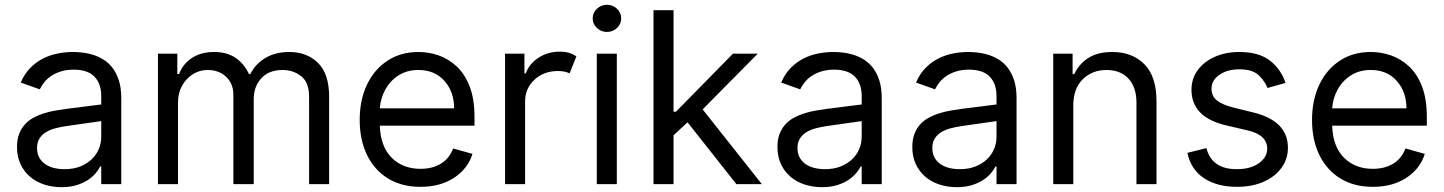

<svg xmlns="http://www.w3.org/2000/svg" viewBox="-20 -770 6039 803"><path d="M237.2 12.8Q198.5 12.8 164.4 1.6Q130.3 -9.6 105.3 -31.1Q80.3 -52.6 65.7 -83.8Q51.1 -115.1 51.1 -154.8Q51.1 -186.1 59.8 -209.2Q68.5 -232.2 83.6 -249.1Q98.7 -266 119.1 -277.2Q139.6 -288.4 163 -295.8Q186.4 -303.3 212 -307.7Q237.6 -312.1 262.8 -315.3L403.4 -333.1V-367.9Q403.4 -420.5 374.8 -449.6Q346.2 -478.7 288.4 -478.7Q258.5 -478.7 235.1 -471.4Q211.6 -464.1 194.2 -452.4Q176.8 -440.7 165.1 -426Q153.4 -411.2 146.3 -396.3L66.8 -424.7Q82.7 -462 107.4 -486.7Q132.1 -511.4 161.4 -525.9Q190.7 -540.5 222.7 -546.5Q254.6 -552.6 285.5 -552.6Q302.9 -552.6 324.6 -550.2Q346.2 -547.9 368.6 -541Q391 -534.1 412.5 -521Q433.9 -507.8 450.5 -486.3Q467 -464.8 477.1 -433.8Q487.2 -402.7 487.2 -359.4V0H403.4V-73.9H399.1Q392.8 -60.7 380 -45.5Q367.2 -30.2 347.5 -17.2Q327.8 -4.3 300.4 4.3Q273.1 12.8 237.2 12.8ZM250 -62.5Q287.3 -62.5 315.9 -74Q344.5 -85.6 364 -104.4Q383.5 -123.2 393.5 -147.5Q403.4 -171.9 403.4 -197.4V-263.5L258.5 -242.9Q234 -239.3 211.6 -233.5Q189.3 -227.6 172.2 -217.2Q155.2 -206.7 145.1 -190.7Q134.9 -174.7 134.9 -150.6Q134.9 -128.9 143.5 -112.4Q152 -95.9 167.4 -84.7Q182.9 -73.5 204 -68Q225.1 -62.5 250 -62.5Z M1356.5 0H1272.7V-365.1Q1272.7 -425.4 1239.7 -451.3Q1206.7 -477.3 1161.9 -477.3Q1104.4 -477.3 1072.8 -442.6Q1041.2 -408 1041.2 -355.1V0H956V-373.6Q956 -420.1 925.8 -448.7Q895.6 -477.3 848 -477.3Q815.3 -477.3 787.1 -459.9Q758.9 -442.5 741.7 -411.8Q724.4 -381 724.4 -340.9V0H640.6V-545.5H721.6V-460.2H728.7Q745.7 -503.9 783.7 -528.2Q821.7 -552.6 875 -552.6Q929 -552.6 965 -528.2Q1001.1 -503.9 1021.3 -460.2H1027Q1047.9 -502.5 1089.8 -527.5Q1131.7 -552.6 1190.3 -552.6Q1263.5 -552.6 1310 -506.9Q1356.5 -461.3 1356.5 -365.1Z M1738.6 11.4Q1659.8 11.4 1602.8 -23.6Q1545.8 -58.6 1515.1 -121.6Q1484.4 -184.7 1484.4 -268.5Q1484.4 -352.3 1515.1 -416.4Q1545.8 -480.5 1601 -516.5Q1656.2 -552.6 1730.1 -552.6Q1772.7 -552.6 1814.3 -538.4Q1855.8 -524.1 1889.9 -492.4Q1924 -460.6 1944.2 -408.4Q1964.5 -356.2 1964.5 -279.8V-244.3H1568.5Q1571.4 -157 1618.1 -110.4Q1664.8 -63.9 1738.6 -63.9Q1788 -63.9 1823.5 -85.2Q1859 -106.5 1875 -149.1L1956 -126.4Q1936.8 -64.6 1879.3 -26.6Q1821.7 11.4 1738.6 11.4ZM1879.3 -316.8Q1879.3 -386 1838.8 -431.6Q1798.3 -477.3 1730.1 -477.3Q1682.2 -477.3 1647 -454.9Q1611.9 -432.5 1591.6 -395.8Q1571.4 -359 1568.5 -316.8Z M2176.1 0H2092.3V-545.5H2173.3V-463.1H2179Q2193.5 -503.6 2232.6 -528.8Q2271.7 -554 2321 -554Q2343.8 -554 2360.8 -548.7Q2377.8 -543.3 2390.6 -534.1L2362.2 -463.1Q2353.3 -467.7 2341.4 -470.3Q2329.5 -473 2313.9 -473Q2254.3 -473 2215.2 -436.6Q2176.1 -400.2 2176.1 -345.2Z M2518.5 -636.4Q2494 -636.4 2476.4 -653.1Q2458.8 -669.7 2458.8 -693.2Q2458.8 -716.6 2476.4 -733.3Q2494 -750 2518.5 -750Q2543 -750 2560.5 -733.3Q2578.1 -716.6 2578.1 -693.2Q2578.1 -669.7 2560.5 -653.1Q2543 -636.4 2518.5 -636.4ZM2559.7 0H2475.9V-545.5H2559.7Z M3166.2 0H3059.7L2855.5 -258.5L2796.9 -204.2V0H2713.1V-727.3H2796.9V-302.6H2806.8L3045.5 -545.5H3149.1L2918.7 -312.5Z M3417.6 12.8Q3378.9 12.8 3344.8 1.6Q3310.7 -9.6 3285.7 -31.1Q3260.7 -52.6 3246.1 -83.8Q3231.5 -115.1 3231.5 -154.8Q3231.5 -186.1 3240.2 -209.2Q3248.9 -232.2 3264 -249.1Q3279.1 -266 3299.5 -277.2Q3320 -288.4 3343.4 -295.8Q3366.8 -303.3 3392.4 -307.7Q3418 -312.1 3443.2 -315.3L3583.8 -333.1V-367.9Q3583.8 -420.5 3555.2 -449.6Q3526.6 -478.7 3468.7 -478.7Q3438.9 -478.7 3415.5 -471.4Q3392 -464.1 3374.6 -452.4Q3357.2 -440.7 3345.5 -426Q3333.8 -411.2 3326.7 -396.3L3247.2 -424.7Q3263.1 -462 3287.8 -486.7Q3312.5 -511.4 3341.8 -525.9Q3371.1 -540.5 3403.1 -546.5Q3435 -552.6 3465.9 -552.6Q3483.3 -552.6 3505 -550.2Q3526.6 -547.9 3549 -541Q3571.4 -534.1 3592.9 -521Q3614.3 -507.8 3630.9 -486.3Q3647.4 -464.8 3657.5 -433.8Q3667.6 -402.7 3667.6 -359.4V0H3583.8V-73.9H3579.5Q3573.2 -60.7 3560.4 -45.5Q3547.6 -30.2 3527.9 -17.2Q3508.2 -4.3 3480.8 4.3Q3453.5 12.8 3417.6 12.8ZM3430.4 -62.5Q3467.7 -62.5 3496.3 -74Q3524.9 -85.6 3544.4 -104.4Q3563.9 -123.2 3573.9 -147.5Q3583.8 -171.9 3583.8 -197.4V-263.5L3438.9 -242.9Q3414.4 -239.3 3392 -233.5Q3369.7 -227.6 3352.6 -217.2Q3335.6 -206.7 3325.5 -190.7Q3315.3 -174.7 3315.3 -150.6Q3315.3 -128.9 3323.9 -112.4Q3332.4 -95.9 3347.8 -84.7Q3363.3 -73.5 3384.4 -68Q3405.5 -62.5 3430.4 -62.5Z M3981.5 12.8Q3942.8 12.8 3908.7 1.6Q3874.6 -9.6 3849.6 -31.1Q3824.6 -52.6 3810 -83.8Q3795.5 -115.1 3795.5 -154.8Q3795.5 -186.1 3804.2 -209.2Q3812.9 -232.2 3827.9 -249.1Q3843 -266 3863.5 -277.2Q3883.9 -288.4 3907.3 -295.8Q3930.8 -303.3 3956.3 -307.7Q3981.9 -312.1 4007.1 -315.3L4147.7 -333.1V-367.9Q4147.7 -420.5 4119.1 -449.6Q4090.6 -478.7 4032.7 -478.7Q4002.8 -478.7 3979.4 -471.4Q3956 -464.1 3938.6 -452.4Q3921.2 -440.7 3909.4 -426Q3897.7 -411.2 3890.6 -396.3L3811.1 -424.7Q3827.1 -462 3851.7 -486.7Q3876.4 -511.4 3905.7 -525.9Q3935 -540.5 3967 -546.5Q3998.9 -552.6 4029.8 -552.6Q4047.2 -552.6 4068.9 -550.2Q4090.6 -547.9 4112.9 -541Q4135.3 -534.1 4156.8 -521Q4178.3 -507.8 4194.8 -486.3Q4211.3 -464.8 4221.4 -433.8Q4231.5 -402.7 4231.5 -359.4V0H4147.7V-73.9H4143.5Q4137.1 -60.7 4124.3 -45.5Q4111.5 -30.2 4091.8 -17.2Q4072.1 -4.3 4044.7 4.3Q4017.4 12.8 3981.5 12.8ZM3994.3 -62.5Q4031.6 -62.5 4060.2 -74Q4088.8 -85.6 4108.3 -104.4Q4127.8 -123.2 4137.8 -147.5Q4147.7 -171.9 4147.7 -197.4V-263.5L4002.8 -242.9Q3978.3 -239.3 3956 -233.5Q3933.6 -227.6 3916.5 -217.2Q3899.5 -206.7 3889.4 -190.7Q3879.3 -174.7 3879.3 -150.6Q3879.3 -128.9 3887.8 -112.4Q3896.3 -95.9 3911.8 -84.7Q3927.2 -73.5 3948.3 -68Q3969.5 -62.5 3994.3 -62.5Z M4816.8 0H4733V-340.9Q4733 -405.2 4699.6 -441.2Q4666.2 -477.3 4608 -477.3Q4547.9 -477.3 4508.3 -438.4Q4468.8 -399.5 4468.8 -328.1V0H4384.9V-545.5H4465.9V-460.2H4473Q4492.2 -501.8 4531.2 -527.2Q4570.3 -552.6 4632.1 -552.6Q4714.8 -552.6 4765.8 -501.8Q4816.8 -451 4816.8 -346.6Z M5153.4 11.4Q5070 11.4 5015.3 -24.9Q4960.6 -61.1 4946 -130.7L5025.6 -150.6Q5047.9 -62.5 5152 -62.5Q5210.6 -62.5 5245.2 -87.5Q5279.8 -112.6 5279.8 -147.7Q5279.8 -205.6 5198.9 -224.4L5108 -245.7Q5033 -263.5 4998 -301Q4963.1 -338.4 4963.1 -394.9Q4963.1 -441.1 4989.2 -476.6Q5015.3 -512.1 5060.5 -532.3Q5105.8 -552.6 5163.4 -552.6Q5244.3 -552.6 5290.7 -517Q5337 -481.5 5356.5 -423.3L5281.2 -402Q5270.2 -430.4 5244.3 -455.3Q5218.4 -480.1 5163.4 -480.1Q5113.3 -480.1 5080.1 -457.2Q5046.9 -434.3 5046.9 -399.1Q5046.9 -367.9 5069.6 -349.8Q5092.3 -331.7 5140.6 -319.6L5221.6 -299.7Q5366.5 -264.2 5366.5 -152Q5366.5 -105.1 5339.7 -68.2Q5312.9 -31.2 5264.9 -9.9Q5217 11.4 5153.4 11.4Z M5721.6 11.4Q5642.8 11.4 5585.8 -23.6Q5528.8 -58.6 5498 -121.6Q5467.3 -184.7 5467.3 -268.5Q5467.3 -352.3 5498 -416.4Q5528.8 -480.5 5584 -516.5Q5639.2 -552.6 5713.1 -552.6Q5755.7 -552.6 5797.2 -538.4Q5838.8 -524.1 5872.9 -492.4Q5907 -460.6 5927.2 -408.4Q5947.4 -356.2 5947.4 -279.8V-244.3H5551.5Q5554.3 -157 5601 -110.4Q5647.7 -63.9 5721.6 -63.9Q5771 -63.9 5806.5 -85.2Q5842 -106.5 5858 -149.1L5938.9 -126.4Q5919.7 -64.6 5862.2 -26.6Q5804.7 11.4 5721.6 11.4ZM5862.2 -316.8Q5862.2 -386 5821.7 -431.6Q5781.2 -477.3 5713.1 -477.3Q5665.1 -477.3 5630 -454.9Q5594.8 -432.5 5574.6 -395.8Q5554.3 -359 5551.5 -316.8Z"/></svg>

Font: Linik Sans
Style: Regular
Weight: 400
Designer: Rasmus Andersson (font), Marc Monis (original base), Kil Hyung-jin (Pretendard portions), Cristiano Sobral (main changes
Foundry: rsms
Version: Version 3.018;May 31, 2022;FontCreator 14.0.0.2814 64-bit; t